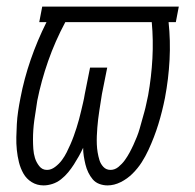

<svg xmlns="http://www.w3.org/2000/svg" viewBox="-20 -550 590 582"><path d="M112 12Q92 12 76 2Q60 -8 51 -24Q42 -40 37.5 -58Q33 -76 31 -95.5Q29 -115 29.5 -134.5Q30 -154 31 -173.5Q32 -193 35 -213Q38 -233 42 -253Q53 -311 73 -369Q93 -427 121 -483H99L108 -530H522L513 -483H491Q497 -427 494 -369Q491 -311 480 -253Q476 -233 471 -213Q466 -193 460 -173.5Q454 -154 446.5 -134.5Q439 -115 430 -95.5Q421 -76 409.5 -58Q398 -40 382 -24Q366 -8 346 2Q326 12 306 12Q293 12 281 7.5Q269 3 261 -6.5Q253 -16 247.5 -27.5Q242 -39 239 -51.5Q236 -64 234 -76.5Q232 -89 232 -102Q226 -89 219 -76.5Q212 -64 204 -51.5Q196 -39 186.5 -27.5Q177 -16 165 -6.5Q153 3 139 7.5Q125 12 112 12ZM122 -35H123Q135 -35 147 -44Q159 -53 167.5 -64.5Q176 -76 182 -88Q188 -100 193.5 -112.5Q199 -125 203.5 -137.5Q208 -150 212 -162.5Q216 -175 219.5 -188Q223 -201 226 -214Q229 -227 232 -239.5Q235 -252 237 -265L253 -345H305L289 -265Q287 -252 285 -239.5Q283 -227 281 -214Q279 -201 277.5 -188.5Q276 -176 275 -163Q274 -150 273.5 -137.5Q273 -125 273.5 -112.5Q274 -100 276 -88Q278 -76 281.5 -64.5Q285 -53 293.5 -44Q302 -35 315 -35Q328 -35 339 -44Q350 -53 358 -64Q366 -75 372.5 -87Q379 -99 384.5 -111Q390 -123 395 -135.5Q400 -148 403.5 -160.5Q407 -173 410.5 -185.5Q414 -198 417.5 -210.5Q421 -223 423.5 -235.5Q426 -248 429 -261Q439 -317 442 -373Q445 -429 440 -483H178Q147 -425 126 -365Q105 -305 93 -245Q91 -230 88.5 -215Q86 -200 84 -185.5Q82 -171 81 -156.5Q80 -142 80 -127.5Q80 -113 81 -98.5Q82 -84 86 -71Q90 -58 99 -46.5Q108 -35 122 -35Z"/></svg>

Font: Lode Dark Term
Style: Italic
Weight: 400
Italic angle: -11°
Monospace: yes
Designer: Belleve Invis
Foundry: Belleve Invis
Version: Version 29.2.0